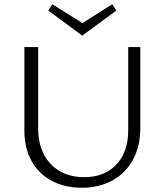

<svg xmlns="http://www.w3.org/2000/svg" viewBox="-20 -880 775 906"><path d="M368 -712 208 -830 227 -860 369 -771 510 -860 529 -830ZM642 -658V-274Q642 -190 607.5 -126.5Q573 -63 510.5 -28.5Q448 6 366 6Q285 6 223.5 -27Q162 -60 128.5 -121Q95 -182 95 -263V-658H160V-275Q160 -169 219 -106.5Q278 -44 377 -44Q473 -44 529 -103.5Q585 -163 585 -264V-658Z"/></svg>

Font: Isabella Sans
Style: Regular
Weight: 400
Designer: Original fonts by Christian Thalmann (Catharsis Fonts), Modifications by Cristiano Sobral
Version: Version 0.002;July 12, 2020;FontCreator 13.0.0.2655 64-bit; 